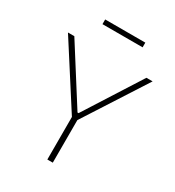

<svg xmlns="http://www.w3.org/2000/svg" viewBox="-202 -979 1003 1098"><g transform="rotate(30 299.5 -429.5)"><path d="M281 0V-281L20 -688H62L296 -319H303L538 -688H579L317 -281V0ZM167 -828V-859H432V-828Z"/></g></svg>

Font: Saira Thin Thin
Style: Regular
Weight: 250
Version: Version 1.101